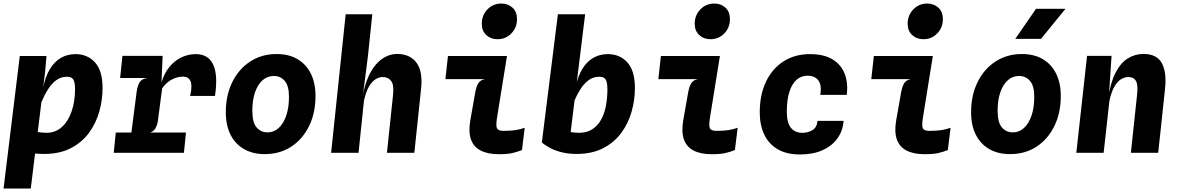

<svg xmlns="http://www.w3.org/2000/svg" viewBox="-25 -861 6645 1082"><path d="M223.5 6.5Q198.5 6.5 160.5 3.2Q122.5 0 85.5 -5.5Q48.5 -11 26.5 -18L137 -128Q149 -123.5 168 -120Q187 -116.5 206 -114.5Q225 -112.5 236 -112.5Q288.5 -112.5 324.8 -146.2Q361 -180 379.5 -236Q398 -292 398 -357.5Q398 -397.5 388.2 -413Q378.5 -428.5 352 -428.5Q318 -428.5 291.5 -408.8Q265 -389 244.5 -356Q224 -323 207.5 -283.5L197 -320L218.5 -369Q231.5 -432 257.2 -473.5Q283 -515 319.2 -535.5Q355.5 -556 400.5 -556Q468 -556 510.5 -509.2Q553 -462.5 553 -364.5Q553 -298 534.5 -232.2Q516 -166.5 476.5 -112.5Q437 -58.5 374.2 -26Q311.5 6.5 223.5 6.5ZM-5 201.5 86.5 -545.5H237L229.5 -459L191 -144L179 -47.5L173 0.5L148.5 201.5Z M616 0 627.5 -114H1023L1011.5 0ZM652 -421.5 665 -546H891.5L851 -421.5ZM702 -10 744.5 -339.5Q749.5 -378.5 762.2 -398Q775 -417.5 806.5 -421.5L756.5 -454L766.5 -525L891.5 -546L885 -396.5Q900.5 -448.5 929.8 -484Q959 -519.5 997.5 -537.8Q1036 -556 1078 -556Q1149.5 -556 1176.8 -496.2Q1204 -436.5 1186.5 -320.5H1046.5Q1059.5 -375.5 1049.2 -402.2Q1039 -429 1006.5 -429Q982 -429 959.5 -420.2Q937 -411.5 918.8 -396.2Q900.5 -381 888.5 -362L865.5 -185.5Q862 -155.5 850.5 -137.2Q839 -119 820 -114L855 -87L845 -10Z M1467 7.5Q1399 7.5 1349.8 -21Q1300.5 -49.5 1274 -102.2Q1247.5 -155 1247.5 -228Q1247.5 -324 1284 -398.2Q1320.5 -472.5 1385.2 -514.5Q1450 -556.5 1534 -556.5Q1603 -556.5 1652 -527.5Q1701 -498.5 1727 -445.5Q1753 -392.5 1753 -320Q1753 -224 1716.5 -150Q1680 -76 1615.8 -34.2Q1551.5 7.5 1467 7.5ZM1483 -115Q1518.5 -115 1545.8 -140Q1573 -165 1588.2 -210Q1603.5 -255 1603.5 -315Q1603.5 -378 1579.2 -405.5Q1555 -433 1518 -433Q1482 -433 1454.8 -409Q1427.5 -385 1412.2 -341Q1397 -297 1397 -237.5Q1397 -171 1421 -143Q1445 -115 1483 -115Z M1841 0 1923 -780.5H2073L2048.5 -545.5L2021 -329L2019.5 -320.5Q2030 -380.5 2049.2 -424.8Q2068.5 -469 2094.5 -498.5Q2120.5 -528 2150.8 -542.5Q2181 -557 2213 -557Q2284 -557 2321.2 -508.8Q2358.5 -460.5 2348 -361.5L2310 0H2155.5L2190 -326.5Q2196 -383.5 2179 -405.2Q2162 -427 2131.5 -427Q2115 -427 2095 -416.5Q2075 -406 2056.5 -377Q2038 -348 2026 -293L1995.5 0Z M2779 -640Q2741 -640 2715.5 -663.5Q2690 -687 2690 -727Q2690 -775 2721.8 -808Q2753.5 -841 2800 -841Q2838 -841 2863.2 -817.8Q2888.5 -794.5 2888.5 -753.5Q2888.5 -705.5 2856.8 -672.8Q2825 -640 2779 -640ZM2786 8Q2724.5 8 2684.5 -12.2Q2644.5 -32.5 2629.2 -75Q2614 -117.5 2625.5 -183.5L2653 -339.5Q2660 -378 2672.5 -394.8Q2685 -411.5 2708 -415H2485L2499.5 -545.5H2832L2776 -198Q2768.5 -151 2776 -137.2Q2783.5 -123.5 2813 -123.5Q2853 -123.5 2880.2 -127.8Q2907.5 -132 2932 -141L2916.5 -15.5Q2889.5 -4.5 2861.5 1.8Q2833.5 8 2786 8Z M3223.5 6.5Q3180.5 6.5 3144.2 -2Q3108 -10.5 3079 -25.2Q3050 -40 3028.5 -58L3137 -128Q3149 -123.5 3168 -120Q3187 -116.5 3206 -114.5Q3225 -112.5 3236 -112.5Q3281 -112.5 3312 -132Q3343 -151.5 3362 -185.8Q3381 -220 3389.5 -264Q3398 -308 3398 -357.5Q3398 -397.5 3388.2 -413Q3378.5 -428.5 3352 -428.5Q3318 -428.5 3291.5 -408.8Q3265 -389 3244.5 -356Q3224 -323 3207.5 -283.5L3197 -320L3218.5 -369Q3231.5 -432 3257.2 -473.5Q3283 -515 3319.2 -535.5Q3355.5 -556 3400.5 -556Q3468 -556 3510.5 -509.2Q3553 -462.5 3553 -364.5Q3553 -298 3534.5 -232.2Q3516 -166.5 3476.5 -112.5Q3437 -58.5 3374.2 -26Q3311.5 6.5 3223.5 6.5ZM3028.5 -58 3119 -780.5H3272.5L3239 -508L3190 -109Z M3979 -640Q3941 -640 3915.5 -663.5Q3890 -687 3890 -727Q3890 -775 3921.8 -808Q3953.5 -841 4000 -841Q4038 -841 4063.2 -817.8Q4088.5 -794.5 4088.5 -753.5Q4088.5 -705.5 4056.8 -672.8Q4025 -640 3979 -640ZM3986 8Q3924.5 8 3884.5 -12.2Q3844.5 -32.5 3829.2 -75Q3814 -117.5 3825.5 -183.5L3853 -339.5Q3860 -378 3872.5 -394.8Q3885 -411.5 3908 -415H3685L3699.5 -545.5H4032L3976 -198Q3968.5 -151 3976 -137.2Q3983.5 -123.5 4013 -123.5Q4053 -123.5 4080.2 -127.8Q4107.5 -132 4132 -141L4116.5 -15.5Q4089.5 -4.5 4061.5 1.8Q4033.5 8 3986 8Z M4483.5 9.5Q4408 9.5 4357.5 -20Q4307 -49.5 4281.8 -103Q4256.5 -156.5 4256.5 -228Q4256.5 -327 4291.8 -400.8Q4327 -474.5 4390.5 -515.2Q4454 -556 4539.5 -556Q4619 -556 4667.5 -526Q4716 -496 4735.5 -444.2Q4755 -392.5 4747 -326.5H4598Q4606.5 -383 4586 -408.8Q4565.5 -434.5 4527 -434.5Q4489.5 -434.5 4463.2 -410.8Q4437 -387 4423 -341.8Q4409 -296.5 4409 -232Q4409 -169.5 4432 -141Q4455 -112.5 4497.5 -112.5Q4527 -112.5 4552.8 -127.2Q4578.5 -142 4582 -180H4729Q4725 -123.5 4694 -80.8Q4663 -38 4609.5 -14.2Q4556 9.5 4483.5 9.5Z M5179 -640Q5141 -640 5115.5 -663.5Q5090 -687 5090 -727Q5090 -775 5121.8 -808Q5153.5 -841 5200 -841Q5238 -841 5263.2 -817.8Q5288.5 -794.5 5288.5 -753.5Q5288.5 -705.5 5256.8 -672.8Q5225 -640 5179 -640ZM5186 8Q5124.5 8 5084.5 -12.2Q5044.5 -32.5 5029.2 -75Q5014 -117.5 5025.5 -183.5L5053 -339.5Q5060 -378 5072.5 -394.8Q5085 -411.5 5108 -415H4885L4899.5 -545.5H5232L5176 -198Q5168.5 -151 5176 -137.2Q5183.5 -123.5 5213 -123.5Q5253 -123.5 5280.2 -127.8Q5307.5 -132 5332 -141L5316.5 -15.5Q5289.5 -4.5 5261.5 1.8Q5233.5 8 5186 8Z M5667 7.5Q5599 7.5 5549.8 -21Q5500.5 -49.5 5474 -102.2Q5447.5 -155 5447.5 -228Q5447.5 -324 5484 -398.2Q5520.5 -472.5 5585.2 -514.5Q5650 -556.5 5734 -556.5Q5803 -556.5 5852 -527.5Q5901 -498.5 5927 -445.5Q5953 -392.5 5953 -320Q5953 -224 5916.5 -150Q5880 -76 5815.8 -34.2Q5751.5 7.5 5667 7.5ZM5683 -115Q5718.5 -115 5745.8 -140Q5773 -165 5788.2 -210Q5803.5 -255 5803.5 -315Q5803.5 -378 5779.2 -405.5Q5755 -433 5718 -433Q5682 -433 5654.8 -409Q5627.5 -385 5612.2 -341Q5597 -297 5597 -237.5Q5597 -171 5621 -143Q5645 -115 5683 -115ZM5696.5 -642 5813.5 -811.5H5979.5L5841.5 -642Z M6040.5 0 6101 -546H6239L6221 -271L6219.5 -302.5Q6232.5 -395.5 6261.5 -451.2Q6290.5 -507 6331 -532Q6371.5 -557 6419 -557Q6493.5 -557 6522 -505.8Q6550.5 -454.5 6540.5 -361.5L6502 0H6348L6383 -328.5Q6389 -385 6376 -406Q6363 -427 6332.5 -427Q6316 -427 6296 -416.5Q6276 -406 6257.5 -377Q6239 -348 6227 -293L6194.5 0Z"/></svg>

Font: Spline Sans Mono
Style: Italic
Weight: 400
Italic angle: -4°
Monospace: yes
Designer: Eben Sorkin, Mirko Velimirovic
Foundry: Sorkin Type
Version: Version 1.004